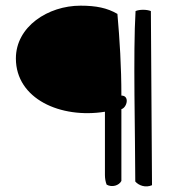

<svg xmlns="http://www.w3.org/2000/svg" viewBox="-20 -641 603 677"><path d="M36 -435C36 -292 194 -222 350 -247V-24C350 -12 352 0 356 10C375 21 400 13 408 -3V-256C428 -262 438 -304 408 -304C408 -407 402 -501 394 -592C358 -613 319 -621 264 -621C149 -621 36 -547 36 -435ZM457 -1C469 13 493 22 516 12C515 -104 513 -486 512 -602C497 -608 472 -608 458 -602C449 -459 457 -154 457 -1Z"/></svg>

Font: Comica
Style: Rg
Weight: 400
Designer: Jasper
Foundry: KineticPlasma Fonts/Cannot Into Space Fonts
Version: Version 0.89